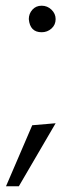

<svg xmlns="http://www.w3.org/2000/svg" viewBox="-20 -624 276 673"><path d="M126 -511Q85 -511 81 -557Q81 -576 93.5 -590Q106 -604 126 -604Q146 -604 160.5 -590Q175 -576 175 -557Q175 -537 160.5 -524Q146 -511 126 -511ZM46 29H1L93 -185L175 -192Z"/></svg>

Font: LXGW 975 Gothic SC 200W
Style: Regular
Weight: 200
Version: Version 2.01;February 25, 2021